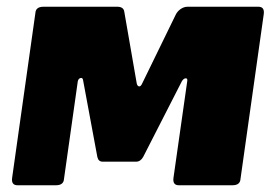

<svg xmlns="http://www.w3.org/2000/svg" viewBox="-20 -550 819 570"><path d="M32 0Q13 0 16 -22L85 -511Q86 -530 109 -530H328Q347 -530 349 -515L386 -302Q388 -294 393 -293.5Q398 -293 402 -302L501 -505Q506 -516 516 -523Q526 -530 537 -530H747Q766 -530 763 -508L694 -19Q693 0 670 0H511Q492 0 495 -22L536 -310Q537 -318 531 -317.5Q525 -317 520 -309L405 -84Q397 -70 384 -70H285Q272 -70 269 -84L227 -310Q226 -320 219.5 -318.5Q213 -317 211 -309L170 -19Q169 0 146 0Z"/></svg>

Font: Libre Franklin Black
Style: Italic
Weight: 900
Italic angle: -8°
Designer: Pablo Impallari, Rodrigo Fuenzalida, Nhung Nguyen
Foundry: Impallari Type
Version: Version 3.000